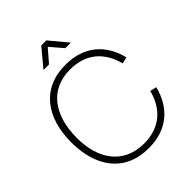

<svg xmlns="http://www.w3.org/2000/svg" viewBox="-260 -1067 1220 1220"><g transform="rotate(-45 350.0 -457.5)"><path d="M230.5 -810H280.5L353.5 -895L426.5 -810H476.5L376.5 -930H330.5ZM353 15C521 15 624 -80 660 -226L616 -236C584 -109 496 -27 353 -27C168 -27 73 -165 75 -360C77 -555 168 -693 353 -693C496 -693 584 -611 616 -484L660 -494C624 -640 521 -735 353 -735C138 -735 30 -580 30 -360C30 -140 138 15 353 15Z"/></g></svg>

Font: Hauora ExtraLight
Style: Regular
Weight: 200
Designer: Mikhail Sharanda
Foundry: WCYS & Co.
Version: Version 1.010